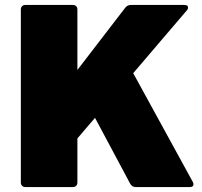

<svg xmlns="http://www.w3.org/2000/svg" viewBox="-20 -754 814 774"><path d="M82 0Q74 0 69 -5Q64 -10 64 -18V-716Q64 -724 69 -729Q74 -734 82 -734H274Q282 -734 287 -729Q292 -724 292 -716V-472L485 -723Q494 -734 507 -734H723Q738 -734 738 -724Q738 -717 733 -712L517 -459L757 -21Q760 -15 760 -11Q760 0 745 0H526Q513 0 505 -13L363 -279L292 -196V-18Q292 -10 287 -5Q282 0 274 0Z"/></svg>

Font: LINE Seed Sans TH App Heavy
Style: Regular
Weight: 900
Designer: Dalton Maag Ltd | Thai characters by Cadson Demak Co.,Ltd.
Foundry: Dalton Maag Ltd
Version: Version 1.003